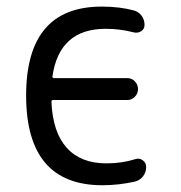

<svg xmlns="http://www.w3.org/2000/svg" viewBox="-20 -547 540 574"><path d="M286.1 6.8Q58.6 6.8 58.1 -260.3Q57.6 -527.3 284.2 -527.3Q337.9 -527.3 380.9 -515.6Q394.5 -511.7 403.3 -500Q412.1 -488.3 412.1 -472.7Q412.1 -460 401.9 -453.6Q391.6 -447.3 379.9 -450.2Q338.9 -460.9 295.9 -460.9Q157.2 -460.9 136.7 -318.4Q136.7 -313.5 141.6 -313.5H360.4Q374 -313.5 383.3 -303.7Q392.6 -293.9 392.6 -280.3Q392.6 -267.6 383.3 -257.8Q374 -248 360.4 -248H138.7Q133.8 -248 133.8 -242.2Q137.7 -151.4 179.7 -105Q221.7 -58.6 297.9 -58.6Q344.7 -58.6 384.8 -71.3Q396.5 -75.2 406.7 -67.9Q417 -60.5 417 -47.9Q417 -32.2 407.7 -20Q398.4 -7.8 382.8 -3.9Q334 6.8 286.1 6.8Z"/></svg>

Font: Rounded-L Mgen+ 2m regular
Style: Regular
Weight: 400
Designer: [Source Han Sans]
Ryoko NISHIZUKA  (kana & ideographs); Paul D. Hunt (Latin, Greek & Cyrillic); Wenlong ZHANG  (bopomofo
Version: Version 1.059.20150602